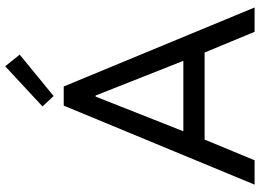

<svg xmlns="http://www.w3.org/2000/svg" viewBox="-148 -832 980 724"><g transform="rotate(-90 342.0 -470.0)"><path d="M305.7 -719.7H377.9L675.8 0H584L505.9 -188.5H177.7L99.6 0H7.8ZM302.7 -799.8 454.1 -940.4 498 -885.7 341.8 -757.8ZM474.6 -268.6 343.8 -599.6H339.8L209 -268.6Z"/></g></svg>

Font: Reddit Sans Fudge
Style: Regular
Weight: 400
Designer: Stephen Hutchings
Foundry: Reddit
Version: Version 1.011